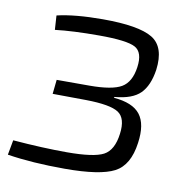

<svg xmlns="http://www.w3.org/2000/svg" viewBox="-63 -554 618 624"><g transform="rotate(10 246.0 -242.0)"><path d="M80 -431 77 -478Q136 -492 228 -492Q347 -492 392 -464.5Q437 -437 427 -360Q419 -307 393 -281Q367 -255 309 -250L307 -247Q370 -242 394.5 -210.5Q419 -179 410 -116Q400 -41 353 -16.5Q306 8 190 8Q82 8 0 -5L9 -54Q108 -46 187 -46Q276 -46 308 -63Q340 -80 347 -135Q354 -187 327 -205Q300 -223 219 -224L109 -225L114 -272H222Q297 -272 327.5 -290Q358 -308 365 -358Q372 -408 344.5 -423Q317 -438 225 -438Q138 -438 80 -431Z"/></g></svg>

Font: Exo 2.0 Light
Style: Italic
Weight: 300
Italic angle: -8°
Designer: Natanael Gama
Version: Version 1.001;PS 001.001;hotconv 1.0.70;makeotf.lib2.5.58329